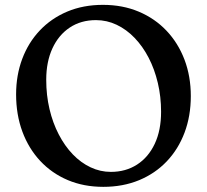

<svg xmlns="http://www.w3.org/2000/svg" viewBox="-20 -736 835 775"><path d="M395.6 -716.4Q474.8 -716.4 540 -689Q605.1 -661.6 652.1 -612Q699.1 -562.4 724.7 -495.2Q750.2 -427.9 750.2 -348.2Q750.2 -267.7 724.9 -200.6Q699.6 -133.5 652.9 -84.5Q606.2 -35.5 541.2 -8.6Q476.2 18.2 396.8 18.2Q318 18.2 253.3 -9.2Q188.7 -36.7 142.1 -86.7Q95.5 -136.7 70.2 -205Q45 -273.3 45 -355Q45 -432.4 69.7 -498.2Q94.4 -564.1 140.6 -613Q186.8 -661.9 251.4 -689.2Q316 -716.4 395.6 -716.4ZM630.2 -284.8Q630.2 -346 617 -401.4Q603.9 -456.9 579.9 -503.1Q555.9 -549.3 523.2 -583.2Q490.5 -617.2 450.9 -636Q411.3 -654.8 367.4 -654.8Q306.7 -654.8 261.6 -624.8Q216.4 -594.8 191.5 -540.6Q166.6 -486.4 166.6 -414Q166.6 -351.6 179.8 -295.7Q193 -239.7 217.2 -193.3Q241.3 -146.8 273.8 -113Q306.3 -79.2 345.5 -60.7Q384.6 -42.2 427.4 -42.2Q487.6 -42.2 533.3 -71.7Q579 -101.2 604.6 -155.5Q630.2 -209.9 630.2 -284.8Z"/></svg>

Font: Fraunces SuperSoft Wonky
Style: Regular
Weight: 900
Version: Version 1.000;[b76b70a41]